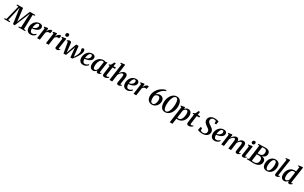

<svg xmlns="http://www.w3.org/2000/svg" viewBox="531 -4008 11794 7451"><g transform="rotate(30 6428.0 -282.0)"><path d="M-39.5 0 -35.5 -35.5 43.5 -50 204 -692 114.5 -705.5 120 -743H387.5L446 -267.5L459 -159L499.5 -270.5L691.5 -743H937L932.5 -705.5L846 -692.5L828 -50L912.5 -35.5L909.5 0H603L606.5 -36L696 -49.5L717.5 -496L729 -689.5L659.5 -515.5L443 0.5L362.5 0L291 -506L265 -689.5L225.5 -504L122 -50L220 -35.5L216 0Z M1360 -97Q1346 -76.5 1316.2 -51.2Q1286.5 -26 1243.5 -7.5Q1200.5 11 1146.5 11Q1093.5 11 1055.8 -7Q1018 -25 994.5 -55.8Q971 -86.5 960 -125.2Q949 -164 949 -205Q949.5 -277.5 972 -340.5Q994.5 -403.5 1034.8 -451Q1075 -498.5 1129.5 -525.5Q1184 -552.5 1248 -552.5Q1297.5 -552.5 1329.2 -537.5Q1361 -522.5 1376.2 -496.2Q1391.5 -470 1392 -437Q1392.5 -391.5 1372 -357Q1351.5 -322.5 1317.5 -298Q1283.5 -273.5 1242.5 -257.8Q1201.5 -242 1159.5 -234.5Q1117.5 -227 1082 -226Q1080.5 -191.5 1085.5 -161Q1090.5 -130.5 1103 -107Q1115.5 -83.5 1136.5 -70Q1157.5 -56.5 1187 -56.5Q1219 -56.5 1246.5 -66.8Q1274 -77 1297.2 -94.5Q1320.5 -112 1339 -132.5ZM1221.5 -504Q1190 -504 1165.5 -482Q1141 -460 1123.8 -424.8Q1106.5 -389.5 1096.2 -348Q1086 -306.5 1083 -267Q1108.5 -269 1135.5 -277.5Q1162.5 -286 1187.2 -300.8Q1212 -315.5 1231.8 -335.5Q1251.5 -355.5 1262.8 -380.8Q1274 -406 1273.5 -435.5Q1273 -470.5 1259.5 -487.2Q1246 -504 1221.5 -504Z M1444.5 0 1509.5 -468 1456 -492.5 1461.5 -523.5 1608 -549.5 1629.5 -535.5 1621.5 -446.5 1614 -389.5Q1623.5 -417.5 1639.5 -446Q1655.5 -474.5 1677 -498Q1698.5 -521.5 1725 -535.8Q1751.5 -550 1781.5 -550Q1794 -550 1803 -547.5Q1812 -545 1816.5 -542L1789 -409Q1785 -413 1771.2 -418Q1757.5 -423 1738.5 -423Q1720 -423 1702 -416.5Q1684 -410 1667.5 -399Q1651 -388 1637.2 -373Q1623.5 -358 1614 -341L1566.5 0Z M1841 0 1906 -468 1852.5 -492.5 1858 -523.5 2004.5 -549.5 2026 -535.5 2018 -446.5 2010.5 -389.5Q2020 -417.5 2036 -446Q2052 -474.5 2073.5 -498Q2095 -521.5 2121.5 -535.8Q2148 -550 2178 -550Q2190.5 -550 2199.5 -547.5Q2208.5 -545 2213 -542L2185.5 -409Q2181.5 -413 2167.8 -418Q2154 -423 2135 -423Q2116.5 -423 2098.5 -416.5Q2080.5 -410 2064 -399Q2047.5 -388 2033.8 -373Q2020 -358 2010.5 -341L1963 0Z M2319.5 10.5Q2296 10.5 2278.5 3Q2261 -4.5 2252.5 -19.5Q2244 -34.5 2246.5 -57Q2248.5 -74 2253 -105Q2257.5 -136 2263.8 -177.8Q2270 -219.5 2277.2 -267.8Q2284.5 -316 2291.8 -367.5Q2299 -419 2306 -469L2247 -493.5L2252.5 -523.5L2417 -549.5L2439.5 -537L2373.5 -91Q2371 -73 2376 -64.8Q2381 -56.5 2390 -56.5Q2400.5 -56.5 2411 -62.2Q2421.5 -68 2437.5 -83L2450 -57Q2442 -46.5 2424.8 -30.5Q2407.5 -14.5 2381 -2Q2354.5 10.5 2319.5 10.5ZM2386.5 -614.5Q2357.5 -614.5 2339 -634.5Q2320.5 -654.5 2321.5 -682.5Q2322.5 -718.5 2344 -742.5Q2365.5 -766.5 2401 -766.5Q2433 -766.5 2450.2 -746.8Q2467.5 -727 2467.5 -700.5Q2467.5 -664 2446.5 -639.2Q2425.5 -614.5 2386.5 -614.5Z M2632.5 10 2601.5 -157.5 2550.5 -450.5Q2547.5 -468 2542.2 -475Q2537 -482 2528 -482Q2519 -482.5 2512.2 -478.5Q2505.5 -474.5 2497.5 -469L2486 -497Q2492.5 -505 2508.8 -518Q2525 -531 2548 -541.2Q2571 -551.5 2598 -551.5Q2637 -551.5 2654.2 -532.2Q2671.5 -513 2676 -477L2709 -182L2720 -80L2758.5 -192.5L2880 -540.5H2992.5L3030.5 -175L3039.5 -79L3083.5 -148.5Q3102 -180 3117.8 -211.5Q3133.5 -243 3145 -274.2Q3156.5 -305.5 3163 -335.5Q3169.5 -365.5 3169.5 -394Q3169.5 -413.5 3163.5 -430.2Q3157.5 -447 3151.5 -462.8Q3145.5 -478.5 3145.5 -495Q3145.5 -520 3161.8 -536.5Q3178 -553 3204.5 -553Q3230.5 -553 3245.8 -539.5Q3261 -526 3267.5 -503.8Q3274 -481.5 3274 -454Q3274.5 -418 3260.8 -374.5Q3247 -331 3222.8 -283.5Q3198.5 -236 3167 -186.8Q3135.5 -137.5 3100 -89.2Q3064.5 -41 3028 3.5L2939.5 9L2903.5 -349.5L2897.5 -431.5L2873.5 -349L2743.5 3Z M3717 -97Q3703 -76.5 3673.2 -51.2Q3643.5 -26 3600.5 -7.5Q3557.5 11 3503.5 11Q3450.5 11 3412.8 -7Q3375 -25 3351.5 -55.8Q3328 -86.5 3317 -125.2Q3306 -164 3306 -205Q3306.5 -277.5 3329 -340.5Q3351.5 -403.5 3391.8 -451Q3432 -498.5 3486.5 -525.5Q3541 -552.5 3605 -552.5Q3654.5 -552.5 3686.2 -537.5Q3718 -522.5 3733.2 -496.2Q3748.5 -470 3749 -437Q3749.5 -391.5 3729 -357Q3708.5 -322.5 3674.5 -298Q3640.5 -273.5 3599.5 -257.8Q3558.5 -242 3516.5 -234.5Q3474.5 -227 3439 -226Q3437.5 -191.5 3442.5 -161Q3447.5 -130.5 3460 -107Q3472.5 -83.5 3493.5 -70Q3514.5 -56.5 3544 -56.5Q3576 -56.5 3603.5 -66.8Q3631 -77 3654.2 -94.5Q3677.5 -112 3696 -132.5ZM3578.5 -504Q3547 -504 3522.5 -482Q3498 -460 3480.8 -424.8Q3463.5 -389.5 3453.2 -348Q3443 -306.5 3440 -267Q3465.5 -269 3492.5 -277.5Q3519.5 -286 3544.2 -300.8Q3569 -315.5 3588.8 -335.5Q3608.5 -355.5 3619.8 -380.8Q3631 -406 3630.5 -435.5Q3630 -470.5 3616.5 -487.2Q3603 -504 3578.5 -504Z M4216.5 -94Q4213.5 -73 4219.2 -64.8Q4225 -56.5 4235 -56.5Q4244 -56.5 4254.8 -62.5Q4265.5 -68.5 4280 -82L4293 -55.5Q4286 -45.5 4268.8 -29.8Q4251.5 -14 4225.8 -1.8Q4200 10.5 4167.5 10.5Q4135 10.5 4117.2 -7.2Q4099.5 -25 4100.5 -57L4105 -88.5Q4090 -64.5 4067.5 -41.8Q4045 -19 4015.2 -4.2Q3985.5 10.5 3949 10.5Q3897 10.5 3860.5 -14.8Q3824 -40 3805 -84.8Q3786 -129.5 3786 -187.5Q3786 -240.5 3799.8 -292.8Q3813.5 -345 3840.2 -391.2Q3867 -437.5 3906 -473.5Q3945 -509.5 3996.2 -529.8Q4047.5 -550 4109.5 -550Q4136.5 -550 4164.2 -543.8Q4192 -537.5 4213.5 -529L4281.5 -548.5ZM4150.5 -486Q4141.5 -494 4128.8 -498.5Q4116 -503 4099.5 -503Q4061 -503 4031.5 -484Q4002 -465 3980.2 -432.2Q3958.5 -399.5 3944.5 -358.5Q3930.5 -317.5 3923.8 -273.2Q3917 -229 3917 -187Q3917 -142.5 3926.5 -113Q3936 -83.5 3952.5 -69.2Q3969 -55 3990.5 -55Q4008.5 -55 4024.8 -63Q4041 -71 4055.5 -84.5Q4070 -98 4082 -115Q4094 -132 4102.5 -150.5Z M4508 -181Q4505.5 -161 4503.5 -145.8Q4501.5 -130.5 4500.2 -118.8Q4499 -107 4499 -96Q4499 -79.5 4507.8 -71.2Q4516.5 -63 4532 -63Q4558.5 -63 4581 -73.2Q4603.5 -83.5 4620.5 -98.5L4632 -64Q4616.5 -46 4591.2 -28.8Q4566 -11.5 4532.8 -0.5Q4499.5 10.5 4459.5 10.5Q4421 10.5 4396 -8.8Q4371 -28 4372 -71.5Q4372 -76.5 4372.5 -84.5Q4373 -92.5 4374.8 -104.8Q4376.5 -117 4378.8 -134.8Q4381 -152.5 4384 -176.5L4425 -477H4363L4370.5 -513L4438.5 -538Q4451.5 -550.5 4465 -575.5Q4478.5 -600.5 4490.8 -628.8Q4503 -657 4511.5 -679.5H4578.5L4557.5 -537.5H4666.5L4658 -477H4549.5Z M5083 10.5Q5056.5 10.5 5040.5 2.2Q5024.5 -6 5017.2 -21Q5010 -36 5010.5 -57Q5010.5 -69.5 5013 -88Q5015.5 -106.5 5019 -129.2Q5022.5 -152 5026.8 -175.5Q5031 -199 5034.5 -221Q5038.5 -243 5042.5 -267.2Q5046.5 -291.5 5050 -315.5Q5053.5 -339.5 5055.8 -361.5Q5058 -383.5 5058 -402Q5057.5 -427.5 5052.8 -442.2Q5048 -457 5038 -463.2Q5028 -469.5 5011.5 -469.5Q4993 -469.5 4971.2 -457.2Q4949.5 -445 4928 -423.8Q4906.5 -402.5 4887.2 -375.5Q4868 -348.5 4854.5 -319.5L4810 0H4688L4792.5 -748.5L4727 -766.5L4732.5 -796.5L4899 -817L4921 -804L4865.5 -396.5Q4882.5 -427 4904.8 -454.8Q4927 -482.5 4953.5 -504Q4980 -525.5 5009.5 -538Q5039 -550.5 5071.5 -550.5Q5107 -550.5 5132.8 -536.8Q5158.5 -523 5172.2 -493.8Q5186 -464.5 5186 -418Q5186 -398 5182.2 -368Q5178.5 -338 5173 -305.2Q5167.5 -272.5 5162.5 -244Q5159.5 -224.5 5155.8 -202.5Q5152 -180.5 5148.5 -159.2Q5145 -138 5142.5 -119.2Q5140 -100.5 5139 -86.5Q5139 -69.5 5144.2 -63Q5149.5 -56.5 5156.5 -56.5Q5166.5 -56.5 5177.2 -62.5Q5188 -68.5 5204 -82.5L5216.5 -56Q5209.5 -46.5 5191.8 -30.8Q5174 -15 5146.8 -2.2Q5119.5 10.5 5083 10.5Z M5680 -97Q5666 -76.5 5636.2 -51.2Q5606.5 -26 5563.5 -7.5Q5520.5 11 5466.5 11Q5413.5 11 5375.8 -7Q5338 -25 5314.5 -55.8Q5291 -86.5 5280 -125.2Q5269 -164 5269 -205Q5269.5 -277.5 5292 -340.5Q5314.5 -403.5 5354.8 -451Q5395 -498.5 5449.5 -525.5Q5504 -552.5 5568 -552.5Q5617.5 -552.5 5649.2 -537.5Q5681 -522.5 5696.2 -496.2Q5711.5 -470 5712 -437Q5712.5 -391.5 5692 -357Q5671.5 -322.5 5637.5 -298Q5603.5 -273.5 5562.5 -257.8Q5521.5 -242 5479.5 -234.5Q5437.5 -227 5402 -226Q5400.5 -191.5 5405.5 -161Q5410.5 -130.5 5423 -107Q5435.5 -83.5 5456.5 -70Q5477.5 -56.5 5507 -56.5Q5539 -56.5 5566.5 -66.8Q5594 -77 5617.2 -94.5Q5640.5 -112 5659 -132.5ZM5541.5 -504Q5510 -504 5485.5 -482Q5461 -460 5443.8 -424.8Q5426.5 -389.5 5416.2 -348Q5406 -306.5 5403 -267Q5428.5 -269 5455.5 -277.5Q5482.5 -286 5507.2 -300.8Q5532 -315.5 5551.8 -335.5Q5571.5 -355.5 5582.8 -380.8Q5594 -406 5593.5 -435.5Q5593 -470.5 5579.5 -487.2Q5566 -504 5541.5 -504Z M5764.5 0 5829.5 -468 5776 -492.5 5781.5 -523.5 5928 -549.5 5949.5 -535.5 5941.5 -446.5 5934 -389.5Q5943.5 -417.5 5959.5 -446Q5975.5 -474.5 5997 -498Q6018.5 -521.5 6045 -535.8Q6071.5 -550 6101.5 -550Q6114 -550 6123 -547.5Q6132 -545 6136.5 -542L6109 -409Q6105 -413 6091.2 -418Q6077.5 -423 6058.5 -423Q6040 -423 6022 -416.5Q6004 -410 5987.5 -399Q5971 -388 5957.2 -373Q5943.5 -358 5934 -341L5886.5 0Z M6587 12.5Q6529.5 12.5 6485.8 -8.8Q6442 -30 6412.8 -66.8Q6383.5 -103.5 6368.8 -151Q6354 -198.5 6354 -251Q6354 -341.5 6387.8 -425.2Q6421.5 -509 6482 -578.8Q6542.5 -648.5 6622.8 -696.8Q6703 -745 6796.5 -764.5L6813 -722Q6757 -705.5 6708 -672.2Q6659 -639 6619 -595Q6579 -551 6551 -501Q6523 -451 6509.5 -400.5Q6525.5 -422 6550.8 -440Q6576 -458 6609 -469Q6642 -480 6680.5 -480Q6737.5 -480 6779 -455.8Q6820.5 -431.5 6843 -388.8Q6865.5 -346 6865.5 -290.5Q6865.5 -231 6845 -176.2Q6824.5 -121.5 6787 -79.2Q6749.5 -37 6698.5 -12.2Q6647.5 12.5 6587 12.5ZM6592 -34.5Q6627.5 -34.5 6653.8 -54.5Q6680 -74.5 6697.5 -108Q6715 -141.5 6723.5 -182.2Q6732 -223 6732 -264.5Q6732 -315 6719.2 -347.8Q6706.5 -380.5 6684.2 -396.2Q6662 -412 6634 -412Q6601 -412 6575 -400.2Q6549 -388.5 6530 -371Q6511 -353.5 6499 -336Q6494.5 -315.5 6491.5 -295.5Q6488.5 -275.5 6487 -255.8Q6485.5 -236 6485.5 -215Q6485.5 -165 6496.8 -124.2Q6508 -83.5 6531.5 -59Q6555 -34.5 6592 -34.5Z M7176 10Q7114 10 7069.5 -14Q7025 -38 6997.5 -81Q6970 -124 6957.2 -181.2Q6944.5 -238.5 6945 -305Q6945.5 -374.5 6961.5 -440.2Q6977.5 -506 7006.8 -562.5Q7036 -619 7077.2 -661.8Q7118.5 -704.5 7169.8 -728.8Q7221 -753 7281 -753Q7343.5 -753 7387.5 -728.5Q7431.5 -704 7459 -661Q7486.5 -618 7499.2 -561Q7512 -504 7511.5 -439Q7510.5 -369.5 7494.8 -303.8Q7479 -238 7449.8 -181Q7420.5 -124 7379.5 -81.2Q7338.5 -38.5 7287.2 -14.2Q7236 10 7176 10ZM7187 -36Q7219.5 -36 7247.5 -56Q7275.5 -76 7298.2 -113Q7321 -150 7337.8 -201Q7354.5 -252 7364 -314.2Q7373.5 -376.5 7375.5 -446.5Q7377 -499 7372.2 -546Q7367.5 -593 7355 -629Q7342.5 -665 7321.5 -685.8Q7300.5 -706.5 7269 -706.5Q7237 -706.5 7209.2 -686.5Q7181.5 -666.5 7158.8 -629.8Q7136 -593 7119 -542.2Q7102 -491.5 7092.2 -430.2Q7082.5 -369 7080.5 -300.5Q7079.5 -247 7084.5 -199.5Q7089.5 -152 7102 -115Q7114.5 -78 7135.5 -57Q7156.5 -36 7187 -36Z M7534.5 254 7635 -471 7580.5 -494 7586.5 -524 7744 -550 7765 -537.5 7755.5 -465.5Q7771.5 -489 7794.5 -508.2Q7817.5 -527.5 7846.5 -539.2Q7875.5 -551 7908.5 -551Q7961.5 -551 7997.5 -526.8Q8033.5 -502.5 8052 -457Q8070.5 -411.5 8070.5 -347.5Q8070.5 -294 8056.8 -242.2Q8043 -190.5 8016 -144.8Q7989 -99 7950.2 -64.2Q7911.5 -29.5 7861.5 -9.5Q7811.5 10.5 7751 10.5Q7736.5 10.5 7721 8Q7705.5 5.5 7691 2.5L7655 254ZM7699 -57Q7710.5 -48 7725.8 -42.8Q7741 -37.5 7761 -37.5Q7798 -37.5 7827 -56.5Q7856 -75.5 7877.2 -107.5Q7898.5 -139.5 7912.5 -180.2Q7926.5 -221 7933 -265.2Q7939.5 -309.5 7939.5 -352Q7939.5 -393 7931.2 -423Q7923 -453 7906.2 -469.5Q7889.5 -486 7864 -486Q7839.5 -486 7816.8 -472.5Q7794 -459 7776 -438.2Q7758 -417.5 7747 -395.5Z M8281.5 -181Q8279 -161 8277 -145.8Q8275 -130.5 8273.8 -118.8Q8272.5 -107 8272.5 -96Q8272.5 -79.5 8281.2 -71.2Q8290 -63 8305.5 -63Q8332 -63 8354.5 -73.2Q8377 -83.5 8394 -98.5L8405.5 -64Q8390 -46 8364.8 -28.8Q8339.5 -11.5 8306.2 -0.5Q8273 10.5 8233 10.5Q8194.5 10.5 8169.5 -8.8Q8144.5 -28 8145.5 -71.5Q8145.5 -76.5 8146 -84.5Q8146.5 -92.5 8148.2 -104.8Q8150 -117 8152.2 -134.8Q8154.5 -152.5 8157.5 -176.5L8198.5 -477H8136.5L8144 -513L8212 -538Q8225 -550.5 8238.5 -575.5Q8252 -600.5 8264.2 -628.8Q8276.5 -657 8285 -679.5H8352L8331 -537.5H8440L8431.5 -477H8323Z M8851.5 11Q8804 11 8758.8 3.2Q8713.5 -4.5 8680.2 -15.2Q8647 -26 8635 -35L8661.5 -181.5H8734.5L8739.5 -70.5Q8757 -56.5 8787.2 -45.8Q8817.5 -35 8852.5 -35Q8884 -35 8910.2 -43.2Q8936.5 -51.5 8956 -67.5Q8975.5 -83.5 8986.2 -107Q8997 -130.5 8997.5 -160.5Q8998.5 -196 8983.5 -223Q8968.5 -250 8940.2 -273.5Q8912 -297 8872.5 -322Q8842.5 -341.5 8814.2 -363.2Q8786 -385 8763.5 -411.2Q8741 -437.5 8727.8 -469.2Q8714.5 -501 8714 -539.5Q8714 -608 8748.8 -655.2Q8783.5 -702.5 8842.5 -727.2Q8901.5 -752 8973.5 -752Q9022 -752 9059.2 -746.2Q9096.5 -740.5 9122.2 -731.5Q9148 -722.5 9162.5 -714L9138 -575H9066L9059.5 -679.5Q9045.5 -691 9021.5 -698.8Q8997.5 -706.5 8964.5 -706.5Q8928.5 -706.5 8899.2 -692.2Q8870 -678 8852.5 -651.2Q8835 -624.5 8835 -586.5Q8834.5 -549.5 8852 -521.8Q8869.5 -494 8900.8 -469.8Q8932 -445.5 8973 -419Q9012 -394 9047 -364.8Q9082 -335.5 9104 -298.2Q9126 -261 9126.5 -211.5Q9126.5 -148 9093.8 -97.5Q9061 -47 8999.5 -18Q8938 11 8851.5 11Z M9609.5 -97Q9595.5 -76.5 9565.8 -51.2Q9536 -26 9493 -7.5Q9450 11 9396 11Q9343 11 9305.2 -7Q9267.5 -25 9244 -55.8Q9220.5 -86.5 9209.5 -125.2Q9198.5 -164 9198.5 -205Q9199 -277.5 9221.5 -340.5Q9244 -403.5 9284.2 -451Q9324.5 -498.5 9379 -525.5Q9433.5 -552.5 9497.5 -552.5Q9547 -552.5 9578.8 -537.5Q9610.5 -522.5 9625.8 -496.2Q9641 -470 9641.5 -437Q9642 -391.5 9621.5 -357Q9601 -322.5 9567 -298Q9533 -273.5 9492 -257.8Q9451 -242 9409 -234.5Q9367 -227 9331.5 -226Q9330 -191.5 9335 -161Q9340 -130.5 9352.5 -107Q9365 -83.5 9386 -70Q9407 -56.5 9436.5 -56.5Q9468.5 -56.5 9496 -66.8Q9523.5 -77 9546.8 -94.5Q9570 -112 9588.5 -132.5ZM9471 -504Q9439.5 -504 9415 -482Q9390.5 -460 9373.2 -424.8Q9356 -389.5 9345.8 -348Q9335.5 -306.5 9332.5 -267Q9358 -269 9385 -277.5Q9412 -286 9436.8 -300.8Q9461.5 -315.5 9481.2 -335.5Q9501 -355.5 9512.2 -380.8Q9523.5 -406 9523 -435.5Q9522.5 -470.5 9509 -487.2Q9495.5 -504 9471 -504Z M9886.5 -537.5 9871.5 -401.5Q9888 -431 9910.2 -457.8Q9932.5 -484.5 9959.2 -505.5Q9986 -526.5 10015.5 -538.5Q10045 -550.5 10076.5 -550.5Q10112.5 -550.5 10136.2 -535.8Q10160 -521 10171.8 -490.5Q10183.5 -460 10183.5 -412.5Q10183.5 -406 10182.8 -396.5Q10182 -387 10181 -376.2Q10180 -365.5 10178.5 -354.5L10162 -365Q10179 -407.5 10202.5 -441.5Q10226 -475.5 10254.2 -500Q10282.5 -524.5 10314.5 -537.5Q10346.5 -550.5 10380.5 -550.5Q10433.5 -550.5 10464.5 -518.5Q10495.5 -486.5 10495.5 -418Q10495.5 -398 10491.8 -368.2Q10488 -338.5 10482.8 -305.8Q10477.5 -273 10472.5 -244Q10468 -217.5 10463.2 -188.2Q10458.5 -159 10454.8 -132.5Q10451 -106 10450 -86.5Q10450 -69.5 10454.5 -63Q10459 -56.5 10466.5 -56.5Q10476 -56.5 10487.2 -62.5Q10498.5 -68.5 10514.5 -83.5L10527 -57.5Q10519.5 -48 10502 -31.8Q10484.5 -15.5 10457 -2.5Q10429.5 10.5 10393 10.5Q10367 10.5 10351 2Q10335 -6.5 10328 -21.8Q10321 -37 10321.5 -57Q10321.5 -73 10325.5 -100.8Q10329.5 -128.5 10335 -160.2Q10340.5 -192 10345 -222Q10350 -251 10355.2 -283.5Q10360.5 -316 10364 -346.8Q10367.5 -377.5 10367.5 -402Q10367.5 -440 10357 -454.5Q10346.5 -469 10322 -469Q10302.5 -469 10279.8 -456.2Q10257 -443.5 10234.5 -420.2Q10212 -397 10192.5 -365.5Q10173 -334 10159.5 -297L10180.5 -371.5Q10179.5 -350.5 10177.2 -327.8Q10175 -305 10172.2 -282.2Q10169.5 -259.5 10166.5 -238L10135 0H10011.5L10042.5 -221Q10046.5 -251 10051 -283.5Q10055.5 -316 10058.5 -346.5Q10061.5 -377 10061 -400.5Q10060.5 -441 10049.8 -455.2Q10039 -469.5 10012.5 -469.5Q9995 -469.5 9974.5 -458Q9954 -446.5 9933 -426.5Q9912 -406.5 9893.5 -380.8Q9875 -355 9861.5 -327.5L9816.5 0H9694.5L9758.5 -468.5L9705.5 -492.5L9711.5 -524L9865 -550Z M10675.5 10.5Q10652 10.5 10634.5 3Q10617 -4.5 10608.5 -19.5Q10600 -34.5 10602.5 -57Q10604.5 -74 10609 -105Q10613.5 -136 10619.8 -177.8Q10626 -219.5 10633.2 -267.8Q10640.5 -316 10647.8 -367.5Q10655 -419 10662 -469L10603 -493.5L10608.5 -523.5L10773 -549.5L10795.5 -537L10729.5 -91Q10727 -73 10732 -64.8Q10737 -56.5 10746 -56.5Q10756.5 -56.5 10767 -62.2Q10777.5 -68 10793.5 -83L10806 -57Q10798 -46.5 10780.8 -30.5Q10763.5 -14.5 10737 -2Q10710.5 10.5 10675.5 10.5ZM10742.5 -614.5Q10713.5 -614.5 10695 -634.5Q10676.5 -654.5 10677.5 -682.5Q10678.5 -718.5 10700 -742.5Q10721.5 -766.5 10757 -766.5Q10789 -766.5 10806.2 -746.8Q10823.5 -727 10823.5 -700.5Q10823.5 -664 10802.5 -639.2Q10781.5 -614.5 10742.5 -614.5Z M11123.5 8.5Q11098.5 8.5 11071 6.5Q11043.5 4.5 11017.2 2.2Q10991 0 10969 0H10838L10841.5 -36L10911 -50L10996.5 -692L10929.5 -705L10934 -743H11076Q11105.5 -743 11130.5 -745Q11155.5 -747 11181 -748.8Q11206.5 -750.5 11237 -750.5Q11300.5 -750.5 11343.5 -737.5Q11386.5 -724.5 11412 -702.2Q11437.5 -680 11449 -651.8Q11460.5 -623.5 11461 -593.5Q11462.5 -513 11417.2 -462Q11372 -411 11287.5 -391Q11339 -389.5 11377.8 -369.2Q11416.5 -349 11438 -315Q11459.5 -281 11459.5 -238Q11460 -172 11436.2 -125Q11412.5 -78 11368.2 -48.5Q11324 -19 11262 -5.2Q11200 8.5 11123.5 8.5ZM11135.5 -37.5Q11194.5 -37.5 11236.5 -58.2Q11278.5 -79 11300.8 -122Q11323 -165 11321.5 -231Q11321 -296.5 11282.8 -327.5Q11244.5 -358.5 11172 -358.5Q11140.5 -358.5 11120 -358.2Q11099.5 -358 11082 -357L11041 -49.5Q11053 -46 11069.8 -43.2Q11086.5 -40.5 11104.2 -39Q11122 -37.5 11135.5 -37.5ZM11088.5 -408.5Q11108.5 -408 11130.2 -408.5Q11152 -409 11174 -408.5Q11216.5 -408.5 11253.5 -427.5Q11290.5 -446.5 11312.8 -485.2Q11335 -524 11334 -583.5Q11333.5 -622 11319.8 -649.2Q11306 -676.5 11277.5 -690.8Q11249 -705 11204.5 -705Q11195.5 -705 11181.8 -704Q11168 -703 11153.2 -701.2Q11138.5 -699.5 11127 -697.5Z M11820.5 -551.5Q11887.5 -551.5 11933 -525.5Q11978.5 -499.5 12001.8 -450.2Q12025 -401 12025.5 -331Q12025.5 -263.5 12006 -201.8Q11986.5 -140 11949 -91.8Q11911.5 -43.5 11857.5 -15.5Q11803.5 12.5 11735.5 12.5Q11669 12.5 11623.5 -13.5Q11578 -39.5 11554.8 -88.8Q11531.5 -138 11531.5 -206.5Q11531 -275.5 11550.8 -337.5Q11570.5 -399.5 11608 -447.8Q11645.5 -496 11699.2 -523.8Q11753 -551.5 11820.5 -551.5ZM11807 -505Q11777 -505 11754 -486Q11731 -467 11714 -434.5Q11697 -402 11686 -362Q11675 -322 11670 -279.8Q11665 -237.5 11665 -198.5Q11665 -142 11675 -105.5Q11685 -69 11704.2 -51.2Q11723.5 -33.5 11750.5 -33.5Q11780.5 -33.5 11803.5 -52.8Q11826.5 -72 11843.2 -104.2Q11860 -136.5 11870.8 -176.5Q11881.5 -216.5 11886.8 -259Q11892 -301.5 11892 -340Q11891.5 -396 11882.5 -432.5Q11873.5 -469 11855 -487Q11836.5 -505 11807 -505Z M12213 -90.5Q12211 -73.5 12215.5 -65Q12220 -56.5 12229.5 -56.5Q12238.5 -56.5 12249.5 -62Q12260.5 -67.5 12277.5 -83.5L12289.5 -57.5Q12281 -45.5 12263.5 -29.8Q12246 -14 12219.5 -1.8Q12193 10.5 12157 10.5Q12138.5 10.5 12122.5 4.2Q12106.5 -2 12097 -16.2Q12087.5 -30.5 12087.5 -53.5Q12087.5 -58 12088.2 -65.2Q12089 -72.5 12090 -80.5Q12091 -88.5 12092 -95L12189.5 -749L12125.5 -766.5L12132.5 -796.5L12298 -817.5L12318.5 -804.5Z M12791 -92.5Q12789 -74.5 12792.5 -65.5Q12796 -56.5 12806 -56.5Q12815.5 -56.5 12826.5 -62Q12837.5 -67.5 12852.5 -81L12865.5 -55Q12858 -45 12841 -29.5Q12824 -14 12798.8 -1.8Q12773.5 10.5 12741.5 10.5Q12705.5 10.5 12689.8 -8.8Q12674 -28 12674 -61L12676 -90Q12663 -65.5 12639.2 -42.5Q12615.5 -19.5 12583.5 -4.5Q12551.5 10.5 12512 10.5Q12459.5 10.5 12423.5 -15.2Q12387.5 -41 12369 -86.2Q12350.5 -131.5 12350.5 -190.5Q12350.5 -242.5 12363.2 -294.2Q12376 -346 12401.8 -392.2Q12427.5 -438.5 12465.8 -474.2Q12504 -510 12555.2 -530.5Q12606.5 -551 12670 -551Q12686 -551 12702.8 -548.5Q12719.5 -546 12733.5 -542L12763 -748L12691 -766.5L12697.5 -796.5L12873 -817L12894.5 -804ZM12724.5 -482Q12714.5 -491.5 12698.2 -497.2Q12682 -503 12662 -503Q12622.5 -503 12592.2 -483.5Q12562 -464 12540.8 -430.8Q12519.5 -397.5 12506 -356.5Q12492.5 -315.5 12486.5 -272Q12480.5 -228.5 12480.5 -188.5Q12480.5 -145 12490 -115.2Q12499.5 -85.5 12516.5 -70.2Q12533.5 -55 12556.5 -55Q12581 -55 12604.2 -68.8Q12627.5 -82.5 12646 -103.5Q12664.5 -124.5 12674 -147Z"/></g></svg>

Font: Merriweather 60pt SemiBold
Style: Italic
Weight: 600
Italic angle: -7.8°
Version: Version 2.101